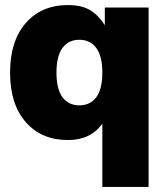

<svg xmlns="http://www.w3.org/2000/svg" viewBox="-20 -546 650 762"><path d="M250 9.8Q144.5 9.8 82.3 -61.3Q20 -132.3 20 -257.8Q20 -383.3 82.3 -454.6Q144.5 -525.9 250 -525.9Q305.7 -525.9 339.4 -504.6Q373 -483.4 396 -445.8V-516.1H569.8V195.8H386.2V-55.2Q339.8 9.8 250 9.8ZM228 -160.2Q252 -127.9 294.9 -127.9Q337.9 -127.9 362.1 -160.2Q386.2 -192.4 386.2 -257.8Q386.2 -323.2 362.1 -355.7Q337.9 -388.2 294.9 -388.2Q252 -388.2 228 -355.7Q204.1 -323.2 204.1 -257.8Q204.1 -192.4 228 -160.2Z"/></svg>

Font: Creato Display Black
Style: Regular
Weight: 900
Version: Version 1.000